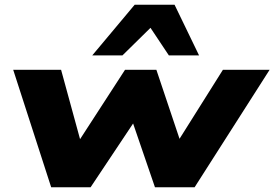

<svg xmlns="http://www.w3.org/2000/svg" viewBox="-20 -794 1163 814"><path d="M197 0 36 -498H239L323 -191H311L510 -498H643L746 -191H732L925 -498H1123L805 0H637L528 -318H576L364 0ZM371 -559 551 -774H720L824 -559H696L618 -676L499 -559Z"/></svg>

Font: Nunito Sans 10pt Expanded Black
Style: Italic
Weight: 900
Width: 7
Italic angle: -9°
Designer: Vernon Adams
Foundry: Vernon Adams
Version: Version 3.101;gftools[0.9.27]